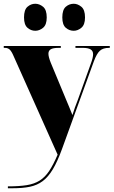

<svg xmlns="http://www.w3.org/2000/svg" viewBox="-23 -781 605 1023"><path d="M19 212Q79 212 119.5 205.5Q160 199 188.5 181Q217 163 239 130Q261 97 284 43L50 -481Q39 -507 29 -516.5Q19 -526 3 -526H-3V-536H301V-526H290Q260 -526 247.5 -518.5Q235 -511 235 -495Q235 -478 247 -448L328 -253Q337 -231 346 -210Q355 -189 363 -168Q370 -190 376.5 -209Q383 -228 391 -247L461 -442Q473 -474 473 -492Q473 -510 459.5 -518Q446 -526 418 -526H379V-536H562V-526H558Q526 -526 509 -510.5Q492 -495 477 -454L307 14Q283 80 258.5 121Q234 162 204.5 184Q175 206 136.5 214Q98 222 45 222H19ZM370 -617Q346 -617 327.5 -633Q309 -649 309 -688Q309 -729 327.5 -745Q346 -761 370 -761Q391 -761 410.5 -745Q430 -729 430 -688Q430 -649 410.5 -633Q391 -617 370 -617ZM165 -617Q142 -617 123.5 -633Q105 -649 105 -688Q105 -729 123.5 -745Q142 -761 165 -761Q187 -761 206.5 -745Q226 -729 226 -688Q226 -649 206.5 -633Q187 -617 165 -617Z"/></svg>

Font: Noto Serif Display SemiCondensed Black
Style: Regular
Weight: 900
Width: 4
Designer: Monotype Design Team
Foundry: Monotype Imaging Inc.
Version: Version 2.009